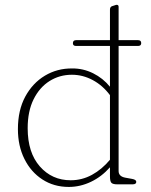

<svg xmlns="http://www.w3.org/2000/svg" viewBox="-20 -746 612 777"><path d="M275 -571Q275 -583.5 288 -583.5H425V-707Q425 -718 433.5 -721L446 -725Q449.5 -726.5 452.5 -726.5Q460 -726.5 460 -718V-583.5H538.5Q551.5 -583.5 551.5 -571.5Q551.5 -560 538.5 -560H460V-54Q460 -32 487 -27L514.5 -22Q531.5 -19 531.5 -10Q531.5 0 516.5 0H455Q437 0 431 -6Q425 -12 425 -32.5V-69Q391.5 -31 348 -10.2Q304.5 10.5 258.5 10.5Q198 10.5 151.5 -19.8Q105 -50 78.8 -102.8Q52.5 -155.5 52.5 -223.5Q52.5 -300 82.2 -355Q112 -410 161.8 -439.8Q211.5 -469.5 271.5 -469Q316.5 -469.5 356.8 -449.5Q397 -429.5 425 -395V-560H288Q275 -560 275 -571ZM92 -227Q92 -128.5 141.2 -72.5Q190.5 -16.5 266 -16.5Q312 -16.5 352.2 -38.5Q392.5 -60.5 425 -99.5V-361Q395.5 -400.5 355.2 -422Q315 -443.5 271 -443.5Q221 -443.5 180.5 -418Q140 -392.5 116 -344.2Q92 -296 92 -227Z"/></svg>

Font: Fraunces 9pt S050 Thin
Style: Regular
Weight: 100
Version: Version 1.000; ttfautohint (v1.8.3)